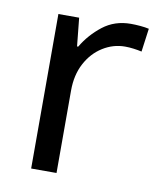

<svg xmlns="http://www.w3.org/2000/svg" viewBox="-67 -601 548 656"><g transform="rotate(10 206.5 -273.0)"><path d="M335 -546Q350 -546 367.5 -544.5Q385 -543 398 -540L387 -459Q374 -462 358.5 -464Q343 -466 329 -466Q288 -466 252 -443.5Q216 -421 194.5 -380.5Q173 -340 173 -286V0H85V-536H157L167 -438H171Q197 -482 238 -514Q279 -546 335 -546Z"/></g></svg>

Font: Noto Sans Hebrew Droid SemiBold
Style: Regular
Weight: 600
Designer: Monotype Design Team
Foundry: Monotype Imaging Inc.
Version: Version 1.100; ttfautohint (v1.8.4.7-5d5b)